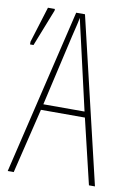

<svg xmlns="http://www.w3.org/2000/svg" viewBox="-82 -765 551 817"><g transform="rotate(10 193.5 -357.0)"><path d="M361 0 294 -281H104L36 0H10L180 -714H218L387 0ZM218 -612Q212 -637 208 -655Q204 -673 199 -695Q195 -673 190.5 -655.5Q186 -638 180 -612L110 -306H288ZM10 -547V-559L58 -714H88V-707L25 -547Z"/></g></svg>

Font: Noto Sans ExtraCondensed Thin
Style: Regular
Weight: 100
Width: 2
Designer: Monotype Design Team
Foundry: Monotype Imaging Inc.
Version: Version 2.013; ttfautohint (v1.8.4.7-5d5b)